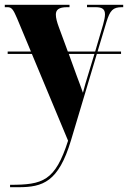

<svg xmlns="http://www.w3.org/2000/svg" viewBox="-23 -556 534 801"><path d="M19 215V225H54C156 225 221 203 273 30L381 -331H482V-341H384L421 -464C436 -513 448 -526 486 -526H491V-536H340V-526H376C403 -526 415 -518 415 -496C415 -486 412 -470 407 -453L374 -341H260L222 -444C215 -463 210 -481 210 -495C210 -515 222 -526 257 -526H267V-536H-3V-526H9C26 -526 33 -515 48 -480L106 -341H9V-331H110L261 31C207 200 155 215 19 215ZM297 -240 264 -331H371L343 -239C336 -217 330 -196 323 -169C316 -189 307 -214 297 -240Z"/></svg>

Font: Noto Serif Display ExtraCondensed Black
Style: Regular
Weight: 900
Width: 2
Designer: Monotype Design Team
Foundry: Monotype Imaging Inc.
Version: Version 2.009